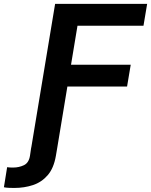

<svg xmlns="http://www.w3.org/2000/svg" viewBox="-116 -747 765 972"><path d="M41.9 0H42.3L163 -727.3H628.9L610.4 -616.8H276.3L243.6 -419.4H545.8L527.3 -308.9H225.1L174 0L166.9 41.9Q156.2 104.4 125.5 139.9Q94.8 175.4 50.8 190Q6.7 204.5 -43.3 204.5Q-53.3 204.5 -69.1 204Q-84.9 203.5 -96.2 201L-79.9 99.4Q-74.2 100.5 -65.9 100.9Q-57.5 101.2 -49 101.2Q-19.9 101.2 5.1 89.3Q30.2 77.4 35.9 40.8Z"/></svg>

Font: Inter UI Semi Bold
Style: Italic
Weight: 600
Italic angle: -9.39999°
Designer: Rasmus Andersson
Foundry: rsms
Version: 3.2;8d6f07862